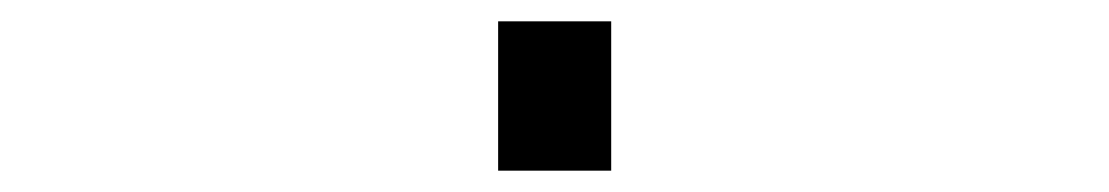

<svg xmlns="http://www.w3.org/2000/svg" viewBox="-20 -450 1040 180"><path d="M447 -290V-430H553V-290Z"/></svg>

Font: M PLUS 1p
Style: Regular
Weight: 400
Version: Version 1.062